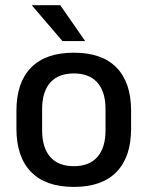

<svg xmlns="http://www.w3.org/2000/svg" viewBox="-20 -704 566 736"><path d="M263 12.5Q155 12.5 99 -45Q43 -102.5 43 -210.5V-280Q43 -387.5 99 -444.8Q155 -502 263 -502Q371 -502 426.8 -444.8Q482.5 -387.5 482.5 -280V-210.5Q482.5 -102.5 426.8 -45Q371 12.5 263 12.5ZM263 -67Q322.5 -67 353.5 -102.5Q384.5 -138 384.5 -204.5V-286Q384.5 -352 353.5 -387.2Q322.5 -422.5 263 -422.5Q203.5 -422.5 172.5 -387.2Q141.5 -352 141.5 -286V-204.5Q141.5 -138 172.5 -102.5Q203.5 -67 263 -67ZM305.5 -548 211 -684H103V-682.5L219.5 -546.5H305.5Z"/></svg>

Font: Anek Kannada Medium
Style: Regular
Weight: 500
Designer: Vaishnavi Murthy, Maithili Shingre (Kannada) & Yesha Goshar (Latin)
Foundry: Ek Type
Version: Version 1.003